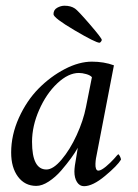

<svg xmlns="http://www.w3.org/2000/svg" viewBox="-20 -638 478 664"><path d="M297.9 -424.8Q339.4 -424.8 374 -412.1L314.5 -103.5Q313 -97.7 311.8 -89.6Q310.5 -81.5 310.1 -71.5Q309.6 -61.5 312 -54.7Q314.5 -47.9 320.3 -47.9Q325.2 -47.9 332.3 -52Q339.4 -56.2 346.4 -62Q353.5 -67.9 361.1 -75.2Q368.7 -82.5 374 -88.4Q379.4 -94.2 383.8 -99.6L388.7 -104.5Q391.1 -104.5 394.8 -97.4Q398.4 -90.3 398.4 -85.9Q386.2 -65.4 343.5 -29.8Q300.8 5.9 270.5 5.9Q255.4 5.9 246.3 -8.3Q237.3 -22.5 237.3 -44.9Q237.3 -61 244.1 -96.7Q248 -120.1 249 -127Q240.2 -110.8 225.8 -91.1Q211.4 -71.3 191.7 -48.3Q171.9 -25.4 148.7 -10.3Q125.5 4.9 105.5 4.9Q65.9 4.9 42.2 -26.9Q18.6 -58.6 18.6 -110.4Q18.6 -171.4 45.4 -230.7Q72.3 -290 113.5 -331.8Q154.8 -373.5 204.1 -399.2Q253.4 -424.8 297.9 -424.8ZM252.9 -385.7Q216.3 -385.7 178.2 -349.9Q140.1 -314 115.5 -258.1Q90.8 -202.1 90.8 -147.5Q90.8 -51.8 140.6 -51.8Q164.1 -51.8 193.1 -86.2Q222.2 -120.6 245.1 -170.7Q268.1 -220.7 277.3 -267.6L297.9 -371.1Q292 -377.9 278.1 -381.8Q264.2 -385.7 252.9 -385.7ZM324.2 -490.2Q311 -490.2 238 -533.2Q165 -576.2 165 -588.9Q165 -604 177.7 -611.1Q190.4 -618.2 203.1 -618.2Q225.1 -618.2 239.3 -608.4Q249.5 -601.6 290.8 -553.7Q332 -505.9 332 -500Q332 -497.6 329.1 -493.9Q326.2 -490.2 324.2 -490.2Z"/></svg>

Font: Crimson
Style: Italic
Weight: 400
Italic angle: -11°
Version: Version 0.8